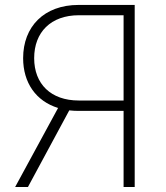

<svg xmlns="http://www.w3.org/2000/svg" viewBox="-20 -747 663 767"><path d="M518.1 0V-727.3H294C155.9 -727.3 72.4 -640.6 72.4 -514.6C72.4 -416.5 123.6 -343 212 -315.7L40.5 0H91.6L256.7 -306.1C268.8 -304.7 280.9 -304 293.7 -304H473.7V0ZM473.7 -345.5H294.7C183.2 -345.5 116.5 -411.6 116.5 -514.6C116.5 -618.3 183.2 -686.1 295.1 -686.1H473.7Z"/></svg>

Font: Karasuma Gothic
Style: Thin
Weight: 200
Designer: Rasmus Andersson / Ryoko Ishizuka
Foundry: rsms
Version: Version 1.00